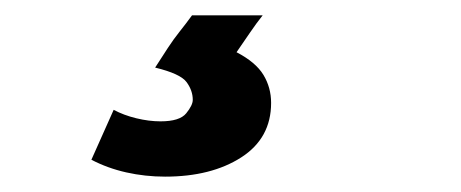

<svg xmlns="http://www.w3.org/2000/svg" viewBox="-20 -40 600 250"><path d="M195 190Q169 190 144.5 184.5Q120 179 99 168L128 103Q141 110 157.5 114Q174 118 189 118Q214 118 222.5 107.5Q231 97 231 90Q231 78 223 67Q215 56 182 48Q191 34 198.5 22.5Q206 11 214 1Q222 -9 230 -20H322Q314 -10 305.5 2.5Q297 15 288 28Q313 41 323 57.5Q333 74 333 94Q333 140 294 165Q255 190 195 190Z"/></svg>

Font: Ubuntu Sans Mono
Style: Italic
Weight: 400
Italic angle: -13.5°
Monospace: yes
Designer: Dalton Maag Ltd
Foundry: Dalton Maag Ltd
Version: Version 1.006